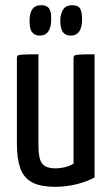

<svg xmlns="http://www.w3.org/2000/svg" viewBox="-20 -709 429 739"><path d="M194 10Q134 10 102 -8Q70 -26 57.5 -63Q45 -100 45 -156V-484Q45 -492 48 -495Q51 -498 68.5 -499Q86 -500 128 -500V-149Q128 -117 133.5 -97.5Q139 -78 153.5 -69.5Q168 -61 195 -61Q209 -61 228 -65Q247 -69 263 -79V-484Q263 -492 266.5 -495Q270 -498 286.5 -499Q303 -500 344 -500V-26Q315 -10 275 0Q235 10 194 10ZM133 -572Q114 -572 103.5 -585Q93 -598 94 -632Q94 -658 104.5 -673.5Q115 -689 138 -689Q160 -689 169 -676.5Q178 -664 177 -634Q177 -604 166 -588Q155 -572 133 -572ZM252 -572Q233 -572 222.5 -585Q212 -598 212 -632Q213 -658 224 -673.5Q235 -689 257 -689Q280 -689 288 -676.5Q296 -664 296 -634Q296 -604 285 -588Q274 -572 252 -572Z"/></svg>

Font: Yanone Kaffeesatz ExtraLight
Style: Regular
Weight: 400
Version: Version 2.003